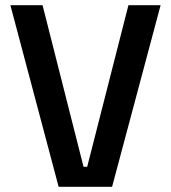

<svg xmlns="http://www.w3.org/2000/svg" viewBox="-20 -720 658 740"><path d="M206 0 20 -700H144L302 -77H316L475 -700H599L412 0Z"/></svg>

Font: Space Grotesk Light SemiBold
Style: Regular
Weight: 600
Version: Version 2.000